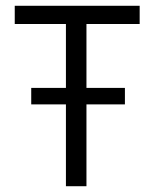

<svg xmlns="http://www.w3.org/2000/svg" viewBox="-20 -644 540 664"><path d="M208 0H279V-283H412V-340H279V-561H463V-624H31V-561H208V-340H88V-283H208Z"/></svg>

Font: Inconsolata Thin
Style: Regular
Weight: 100
Monospace: yes
Designer: Raph Levien, Cyreal, Brenton Simpson
Foundry: Raph Levien, Cyreal, Google
Version: Version 3.100